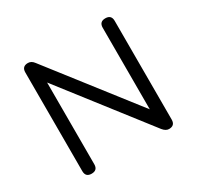

<svg xmlns="http://www.w3.org/2000/svg" viewBox="-144 -832 1025 999"><g transform="rotate(-30 368.5 -332.5)"><path d="M172 -36Q172 0 136 0Q100 0 100 -36V-629Q100 -665 136 -665Q157 -665 172 -644L565 -139V-629Q565 -665 601 -665Q637 -665 637 -629V-36Q637 0 601 0Q582 0 565 -21L172 -527Z"/></g></svg>

Font: Jura SemiBold
Style: Regular
Weight: 600
Designer: Daniel Johnson, Alexei Vanyashin
Foundry: Daniel Johnson
Version: Version 5.103